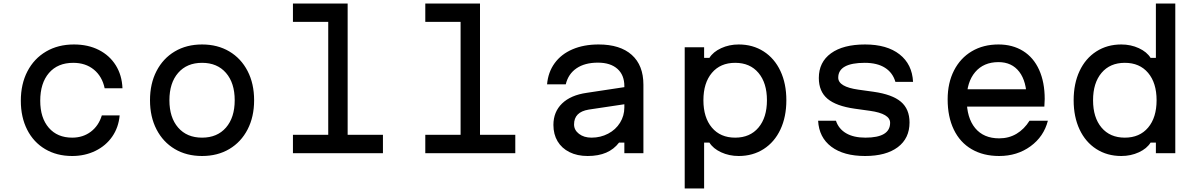

<svg xmlns="http://www.w3.org/2000/svg" viewBox="-20 -868 6790 1088"><path d="M98 -297Q98 -392 135.5 -464Q173 -536 241 -576Q309 -616 399 -616Q479 -616 540 -585Q601 -554 636 -498Q671 -442 674 -368H573Q559 -435 512 -473.5Q465 -512 395 -512Q307 -512 257.5 -454.5Q208 -397 208 -297Q208 -200 256.5 -144Q305 -88 389 -88Q450 -88 494.5 -121.5Q539 -155 557 -214H658Q652 -146 616 -94Q580 -42 520.5 -13Q461 16 389 16Q302 16 236 -23Q170 -62 134 -133Q98 -204 98 -297Z M830 -300Q830 -394 867 -465.5Q904 -537 970.5 -576.5Q1037 -616 1125 -616Q1213 -616 1279.5 -576.5Q1346 -537 1383 -465.5Q1420 -394 1420 -300Q1420 -206 1383 -134.5Q1346 -63 1279.5 -23.5Q1213 16 1125 16Q1037 16 970.5 -23.5Q904 -63 867 -134.5Q830 -206 830 -300ZM1310 -300Q1310 -398 1260.5 -455Q1211 -512 1125 -512Q1039 -512 989.5 -455Q940 -398 940 -300Q940 -202 989.5 -145Q1039 -88 1125 -88Q1211 -88 1260.5 -145Q1310 -202 1310 -300Z M1950 -848V-104H2150V0H1640V-104H1840V-744H1640V-848Z M2700 -848V-104H2900V0H2390V-104H2590V-744H2390V-848Z M3530 -279 3316 -247Q3274 -240 3253.5 -219Q3233 -198 3233 -163Q3233 -131 3261 -109.5Q3289 -88 3332 -88Q3383 -88 3426 -110.5Q3469 -133 3493.5 -172.5Q3518 -212 3518 -259V-380Q3518 -443 3478.5 -478Q3439 -513 3368 -513Q3294 -513 3247 -481Q3200 -449 3186 -390H3080Q3086 -459 3123 -510Q3160 -561 3224 -588.5Q3288 -616 3372 -616Q3494 -616 3560 -557Q3626 -498 3626 -388V0H3518V-60H3488Q3459 -22 3415 -3Q3371 16 3310 16Q3251 16 3207 -6Q3163 -28 3139.5 -67.5Q3116 -107 3116 -160Q3116 -234 3165 -281.5Q3214 -329 3305 -342L3530 -376Z M3860 -600H3970V-540H4000Q4021 -574 4066.5 -595Q4112 -616 4166 -616Q4246 -616 4307.5 -576.5Q4369 -537 4402.5 -465.5Q4436 -394 4436 -300Q4436 -206 4402.5 -134.5Q4369 -63 4307.5 -23.5Q4246 16 4166 16Q4112 16 4066.5 -5Q4021 -26 4000 -60H3970V200H3860ZM4326 -300Q4326 -398 4278 -455Q4230 -512 4146 -512Q4062 -512 4014 -455Q3966 -398 3966 -300Q3966 -202 4014 -145Q4062 -88 4146 -88Q4230 -88 4278 -145Q4326 -202 4326 -300Z M4884 -88Q4954 -88 4989 -109Q5024 -130 5024 -172Q5024 -198 4995.5 -215Q4967 -232 4910 -240L4824 -252Q4718 -267 4669 -308.5Q4620 -350 4620 -426Q4620 -516 4689 -566Q4758 -616 4882 -616Q5006 -616 5077.5 -560Q5149 -504 5154 -404H5054Q5039 -456 4995 -484Q4951 -512 4880 -512Q4806 -512 4768 -491Q4730 -470 4730 -428Q4730 -402 4758.5 -385Q4787 -368 4844 -360L4930 -348Q5036 -333 5085 -291.5Q5134 -250 5134 -174Q5134 -84 5067.5 -34Q5001 16 4882 16Q4761 16 4691 -36.5Q4621 -89 4616 -184H4717Q4732 -138 4774.5 -113Q4817 -88 4884 -88Z M5835 -362 5798 -305Q5798 -406 5756 -461Q5714 -516 5638 -516Q5554 -516 5506 -459.5Q5458 -403 5458 -305Q5458 -200 5506 -142Q5554 -84 5642 -84Q5697 -84 5740.5 -110Q5784 -136 5814 -184H5918Q5895 -94 5819.5 -39Q5744 16 5642 16Q5552 16 5486 -22.5Q5420 -61 5385 -133.5Q5350 -206 5350 -305Q5350 -398 5386 -468.5Q5422 -539 5487 -577.5Q5552 -616 5638 -616Q5718 -616 5777.5 -579Q5837 -542 5868.5 -472Q5900 -402 5900 -307Q5900 -292 5898 -264H5435V-362Z M6064 -300Q6064 -394 6097.5 -465.5Q6131 -537 6192.5 -576.5Q6254 -616 6334 -616Q6388 -616 6433.5 -595Q6479 -574 6500 -540H6530V-848H6640V0H6530V-60H6500Q6479 -26 6433.5 -5Q6388 16 6334 16Q6254 16 6192.5 -23.5Q6131 -63 6097.5 -134.5Q6064 -206 6064 -300ZM6534 -300Q6534 -398 6486 -455Q6438 -512 6354 -512Q6270 -512 6222 -455Q6174 -398 6174 -300Q6174 -202 6222 -145Q6270 -88 6354 -88Q6438 -88 6486 -145Q6534 -202 6534 -300Z"/></svg>

Font: Martian Mono Custom sWd Rg
Style: Regular
Weight: 400
Width: 6
Monospace: yes
Designer: Alex Havermale
Foundry: Evil Martians
Version: Version 1.000